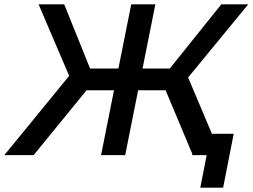

<svg xmlns="http://www.w3.org/2000/svg" viewBox="-57 -720 1172 891"><path d="M816 -360.5 926.5 -99H1027.5L978.5 151H872.5L902 0H834.5L835.5 -5.5L711.5 -301H584L524 0H412L472 -301H344.5L99 0H-37L264 -368L122 -700H241L361 -402H492.5L552 -700H664L604.5 -402H731L970 -700H1095Z"/></svg>

Font: Argentum Sans
Style: Italic
Weight: 400
Italic angle: -11.3099°
Designer: Julieta Ulanovsky, Owen Earl, Rasmus Andersson, Cristiano Sobral
Foundry: The Argentum Sans Project Authors
Version: Version 3.131; ttfautohint (v1.8.4.7-5d5b-dirty)